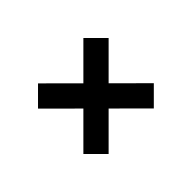

<svg xmlns="http://www.w3.org/2000/svg" viewBox="-82 -696 796 796"><g transform="rotate(45 316.0 -298.0)"><path d="M449 -91 109 -431 183 -505 523 -165ZM183 -91 109 -165 448 -505 522 -431Z"/></g></svg>

Font: Figtree
Style: Bold
Weight: 700
Designer: Erik Kennedy
Foundry: Erik Kennedy
Version: Version 2.001;gftools[0.9.30]